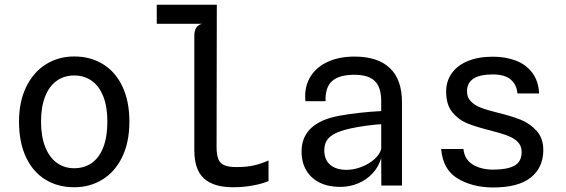

<svg xmlns="http://www.w3.org/2000/svg" viewBox="-20 -800 2440 828"><path d="M62 -276Q62 -361.5 93 -425.2Q124 -489 178.2 -522.8Q232.5 -556.5 300 -556.5Q371 -556.5 425 -522.8Q479 -489 508.5 -425.8Q538 -362.5 538 -276Q538 -186.5 506.8 -122.5Q475.5 -58.5 421.5 -25.5Q367.5 7.5 300 7.5Q229.5 7.5 175.8 -25.5Q122 -58.5 92 -122.2Q62 -186 62 -276ZM443 -276Q443 -339.5 425.5 -384Q408 -428.5 375.8 -451.5Q343.5 -474.5 300 -474.5Q257 -474.5 224.8 -451.8Q192.5 -429 174.8 -384.2Q157 -339.5 157 -276Q157 -211.5 175 -166.2Q193 -121 225.2 -97.8Q257.5 -74.5 300 -74.5Q343 -74.5 375.2 -96.8Q407.5 -119 425.2 -164.2Q443 -209.5 443 -276Z M818 -152.5V-645Q818 -668.5 827.2 -681.8Q836.5 -695 853.5 -697.5H656V-779.5H915L914 -167Q914 -131.5 922 -113Q930 -94.5 948.5 -87Q967 -79.5 1000.5 -79.5Q1043.5 -79.5 1075.2 -86.8Q1107 -94 1138 -108V-19Q1109 -7 1068.8 0.2Q1028.5 7.5 985 7.5Q901.5 7.5 859.8 -30.2Q818 -68 818 -152.5Z M1280.5 -146.5Q1280.5 -270 1441.5 -300.5Q1527.5 -316 1624 -321V-363Q1624 -424 1596.2 -450.8Q1568.5 -477.5 1508 -477.5Q1443.5 -477.5 1412.8 -451Q1382 -424.5 1384 -363.5H1297Q1296 -377.5 1296 -384.5Q1296 -436 1322.2 -474.8Q1348.5 -513.5 1396.5 -534.8Q1444.5 -556 1508.5 -556Q1609.5 -556 1661.5 -506.2Q1713.5 -456.5 1713.5 -360V0H1624.5L1624 -118.5Q1613.5 -82 1588 -53.8Q1562.5 -25.5 1525.8 -9.8Q1489 6 1447 6Q1396 6 1358.5 -12.5Q1321 -31 1300.8 -65.5Q1280.5 -100 1280.5 -146.5ZM1624 -158.5V-264.5Q1597.5 -263 1559.2 -257.8Q1521 -252.5 1493.5 -246.5Q1450.5 -237 1425.5 -224.5Q1400.5 -212 1389.5 -194.5Q1378.5 -177 1378.5 -151.5Q1378.5 -112 1403.2 -90Q1428 -68 1473.5 -67.5Q1506 -67.5 1539 -80.2Q1572 -93 1595.2 -114Q1618.5 -135 1624 -158.5Z M1882.5 -157.5H1978.5Q1983 -112.5 2018.8 -90.5Q2054.5 -68.5 2107 -68.5Q2167.5 -68.5 2198.5 -85.5Q2229.5 -102.5 2229.5 -144.5Q2229.5 -170 2214.2 -186.5Q2199 -203 2171.2 -214Q2143.5 -225 2096 -237Q2033.5 -252.5 1995.2 -268Q1957 -283.5 1930.5 -316.2Q1904 -349 1904 -405Q1904 -449.5 1927.8 -483.5Q1951.5 -517.5 1997 -536.5Q2042.5 -555.5 2105.5 -555.5Q2159.5 -555.5 2203.2 -539.2Q2247 -523 2274.5 -487.5Q2302 -452 2305 -397H2211.5Q2208.5 -435 2182.5 -457Q2156.5 -479 2105 -479Q1994 -479 1994 -406Q1994 -380.5 2010 -363.5Q2026 -346.5 2053.2 -335.8Q2080.5 -325 2124.5 -314.5Q2185.5 -299.5 2225.2 -283.8Q2265 -268 2294 -236Q2323 -204 2323 -152Q2322.5 -77 2268.8 -34.2Q2215 8.5 2106 8.5Q2016 8 1952.8 -30.8Q1889.5 -69.5 1882.5 -157.5Z"/></svg>

Font: SplineSansMono30
Style: Regular
Weight: 400
Designer: Eben Sorkin, Mirko Velimirovic
Foundry: Sorkin Type
Version: Version 1.000